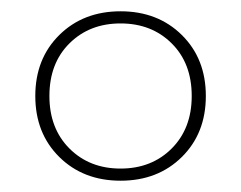

<svg xmlns="http://www.w3.org/2000/svg" viewBox="-20 -695 427 340"><path d="M193.5 -675Q259.5 -675 302 -633Q344.5 -591 344.5 -525Q344.5 -459 302 -417Q259.5 -375 193.5 -375Q127.5 -375 85 -417Q42.5 -459 42.5 -525Q42.5 -591 85 -633Q127.5 -675 193.5 -675ZM193.5 -396.5Q248.5 -396.5 284 -432Q319.5 -467.5 319.5 -525Q319.5 -583 284 -618.2Q248.5 -653.5 193.5 -653.5Q138.5 -653.5 103 -618.2Q67.5 -583 67.5 -525Q67.5 -467.5 103 -432Q138.5 -396.5 193.5 -396.5Z"/></svg>

Font: Newsreader 16pt ExtraLight
Style: Regular
Weight: 275
Designer: Hugues Gentile
Foundry: Production Type
Version: Version 1.003; ttfautohint (v1.8.3)